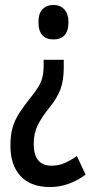

<svg xmlns="http://www.w3.org/2000/svg" viewBox="-20 -561 373 774"><path d="M237 -288Q237 -238 224 -202Q211 -166 179 -127Q147 -87 131.5 -55Q116 -23 116 19Q116 107 188 107Q216 107 240 96.5Q264 86 290 68L325 143Q257 193 182 193Q104 193 63 149Q22 105 22 26Q22 -17 31 -47.5Q40 -78 58.5 -106.5Q77 -135 106 -171Q136 -208 146 -233.5Q156 -259 156 -297V-320H237ZM256 -472Q256 -402 195 -402Q167 -402 151 -419Q135 -436 135 -472Q135 -507 151.5 -524Q168 -541 195 -541Q223 -541 239.5 -523Q256 -505 256 -472Z"/></svg>

Font: Noto Sans Kannada ExtraCondensed Medium
Style: Regular
Weight: 500
Width: 2
Designer: Jelle Bosma - Monotype Design Team
Foundry: Monotype Imaging Inc.
Version: Version 2.005; ttfautohint (v1.8.4.7-5d5b)